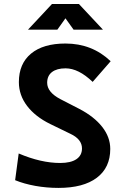

<svg xmlns="http://www.w3.org/2000/svg" viewBox="-20 -918 626 948"><path d="M269 9.8Q210 9.8 154.3 -0.2Q98.6 -10.3 54.7 -28.3L72.3 -160.2Q182.6 -113.3 276.9 -113.3Q329.1 -113.3 356.9 -131.8Q384.8 -150.4 384.8 -185.1Q384.8 -230.5 327.6 -257.3L228 -305.7Q154.3 -341.8 113.8 -395Q73.2 -448.2 73.2 -512.7Q73.2 -603.5 133.3 -653.3Q193.4 -703.1 303.2 -703.1Q434.6 -703.1 526.4 -615.7L437.5 -513.7Q367.7 -580.6 303.7 -580.6Q260.7 -580.6 236.8 -562.3Q212.9 -543.9 212.9 -509.3Q212.9 -462.9 277.8 -428.7L371.6 -380.4Q444.8 -342.3 484.6 -291.5Q524.4 -240.7 524.4 -182.6Q524.4 -90.3 458 -40.3Q391.6 9.8 269 9.8ZM118.2 -771.5 236.8 -898.4H369.6L488.3 -771.5H343.3L303.2 -827.6L263.2 -771.5Z"/></svg>

Font: Cascadia Code NF
Style: Bold
Weight: 700
Monospace: yes
Designer: Aaron Bell
Foundry: Saja Typeworks
Version: Version 2404.023; ttfautohint (v1.8.4)